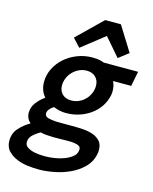

<svg xmlns="http://www.w3.org/2000/svg" viewBox="-160 -829 905 1135"><g transform="rotate(15 292.0 -261.5)"><path d="M388 -349Q388 -381 368 -401.5Q348 -422 313 -422Q288 -422 266 -411.5Q244 -401 227.5 -384Q211 -367 202 -345Q193 -323 193 -300Q193 -268 213 -248Q233 -228 268 -228Q294 -228 315.5 -238Q337 -248 353.5 -265Q370 -282 379 -304Q388 -326 388 -349ZM122 121Q142 127 164.5 129Q187 131 205 131Q230 131 260.5 126.5Q291 122 318 112Q345 102 365.5 86.5Q386 71 390 49Q391 45 391 38Q391 19 365 13Q351 9 335.5 8.5Q320 8 306 8Q290 8 268.5 8.5Q247 9 224 9Q204 8 182.5 7Q161 6 144 1Q118 15 98.5 33.5Q79 52 79 77Q79 94 90.5 104Q102 114 122 121ZM395 -494H607L589 -403H478Q491 -377 491 -346Q491 -339 490.5 -333Q490 -327 489 -320Q481 -281 460 -249.5Q439 -218 408 -195.5Q377 -173 338.5 -160.5Q300 -148 257 -148Q218 -148 181 -164Q165 -154 155 -142Q145 -130 145 -115Q145 -104 154.5 -97Q164 -90 189 -87Q201 -85 215 -84.5Q229 -84 244 -84H310Q343 -84 376.5 -82Q410 -80 438 -71Q467 -61 485 -41.5Q503 -22 503 13Q503 28 500 41Q490 88 456 121.5Q422 155 376.5 176Q331 197 280.5 206.5Q230 216 188 216Q158 216 122.5 212Q87 208 55 195Q23 182 0 158.5Q-23 135 -23 95Q-23 50 6 18Q35 -14 72 -35Q45 -58 45 -94Q45 -129 67 -157Q89 -185 117 -204Q100 -223 92.5 -246Q85 -269 85 -292Q85 -336 104.5 -375Q124 -414 157 -443Q190 -472 233.5 -489Q277 -506 325 -506Q337 -506 349.5 -505Q362 -504 374 -501Q379 -500 382.5 -499Q386 -498 391 -496Q393 -496 395 -494ZM374 -651 234 -541 188 -591 340 -739H436L530 -588L469 -541Z"/></g></svg>

Font: Codetta
Style: Bold Italic
Weight: 700
Italic angle: -11°
Designer: Ulrich Proeller
Foundry: PROSA GmbH
Version: Version 2.00;September 29, 2018;FontCreator 11.5.0.2427 64-b